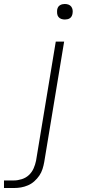

<svg xmlns="http://www.w3.org/2000/svg" viewBox="-121 -729 441 964"><path d="M-101 215V177H-51Q-32 177 -11.5 170.5Q9 164 24 150Q39 136 47.5 117Q56 98 60 78L159 -520H201L101 85Q98 102 92.5 119.5Q87 137 76.5 152.5Q66 168 51.5 181Q37 194 19.5 201.5Q2 209 -15.5 212Q-33 215 -51 215ZM205 -631Q195 -631 186.5 -634Q178 -637 172.5 -644Q167 -651 166 -660.5Q165 -670 166 -680Q167 -686 170 -692Q173 -698 179 -702Q185 -706 191.5 -707.5Q198 -709 204 -709Q214 -709 222.5 -706Q231 -703 236.5 -696Q242 -689 243.5 -679.5Q245 -670 243 -660Q242 -654 239 -648Q236 -642 230.5 -638Q225 -634 218 -632.5Q211 -631 205 -631Z"/></svg>

Font: Iosevka Aile XLt Obl
Style: Regular
Weight: 200
Italic angle: -9°
Designer: Belleve Invis
Foundry: Belleve Invis
Version: Version 31.1.0; ttfautohint (v1.8.4)